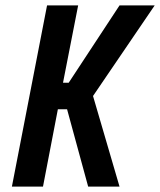

<svg xmlns="http://www.w3.org/2000/svg" viewBox="-20 -690 592 710"><path d="M24 0 154 -670H269L213 -384H234L422 -670H552L324 -335L422 0H306L228 -286H194L139 0Z"/></svg>

Font: Lode Term
Style: Bold Italic
Weight: 700
Italic angle: -11°
Monospace: yes
Designer: Belleve Invis
Foundry: Belleve Invis
Version: Version 29.2.0